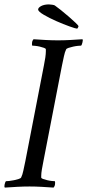

<svg xmlns="http://www.w3.org/2000/svg" viewBox="-27 -848 396 871"><path d="M236 -665Q209 -665 181.5 -666.5Q154 -668 125 -670Q123 -668 121 -664Q119 -660 118.5 -655.5Q118 -651 118 -647Q118 -643 119 -641Q123 -641 133 -640Q143 -639 153.5 -636.5Q164 -634 172.5 -631Q181 -628 181 -624Q181 -623 181 -620Q181 -617 181 -616Q181 -604 178.5 -586.5Q176 -569 172 -550L88 -117Q83 -94 79 -74.5Q75 -55 69 -43Q67 -39 57.5 -36Q48 -33 36.5 -30.5Q25 -28 14.5 -27Q4 -26 0 -26Q-2 -24 -3.5 -20Q-5 -16 -6 -11.5Q-7 -7 -7 -3Q-7 1 -5 3Q24 1 52 -0.5Q80 -2 107 -2Q134 -2 160.5 -0.5Q187 1 216 3Q218 1 220 -3Q222 -7 222.5 -11.5Q223 -16 223 -20Q223 -24 222 -26Q218 -26 208 -27Q198 -28 187.5 -30.5Q177 -33 168.5 -36Q160 -39 160 -43Q160 -44 160 -46.5Q160 -49 160 -50Q160 -62 163 -79.5Q166 -97 170 -117L254 -550Q259 -573 263 -592.5Q267 -612 273 -624Q275 -628 284.5 -631Q294 -634 305 -636.5Q316 -639 326.5 -640Q337 -641 341 -641Q343 -643 344.5 -647Q346 -651 347 -655.5Q348 -660 348.5 -664Q349 -668 347 -670Q318 -668 290.5 -666.5Q263 -665 236 -665ZM323 -718Q324 -718 326.5 -722.5Q329 -727 329 -729Q329 -732 316 -744.5Q303 -757 285 -772.5Q267 -788 249 -802.5Q231 -817 222 -823Q220 -825 210 -826.5Q200 -828 195 -828Q184 -828 175 -826Q166 -824 159.5 -820.5Q153 -817 149.5 -813Q146 -809 146 -805Q146 -796 171.5 -781Q197 -766 229 -752Q261 -738 289 -728Q317 -718 323 -718Z"/></svg>

Font: Vermiglione
Style: Italic
Weight: 400
Italic angle: -11°
Version: Version 1.105